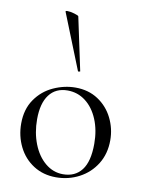

<svg xmlns="http://www.w3.org/2000/svg" viewBox="-84 -790 647 862"><g transform="rotate(10 239.5 -359.0)"><path d="M36 -198Q36 -263 67.5 -308.5Q99 -354 148.5 -376.5Q198 -399 249 -399Q308 -399 352 -370Q396 -341 419.5 -293.5Q443 -246 443 -193Q443 -131 414 -84.5Q385 -38 336.5 -12.5Q288 13 231 13Q173 13 128.5 -15.5Q84 -44 60 -92.5Q36 -141 36 -198ZM375 -165Q375 -227 354.5 -276Q334 -325 298 -352.5Q262 -380 216 -380Q162 -380 132.5 -341Q103 -302 103 -229Q103 -168 123 -117Q143 -66 179 -36Q215 -6 260 -6Q315 -6 345 -45Q375 -84 375 -165ZM153 -731Q166 -731 185 -725.5Q204 -720 205 -716L256 -476Q258 -474 252.5 -472.5Q247 -471 246 -474L145 -727Q144 -731 153 -731Z"/></g></svg>

Font: Cormorant Infant
Style: Regular
Weight: 400
Designer: Christian Thalmann (Catharsis Fonts)
Foundry: Catharsis Fonts
Version: Version 4.000